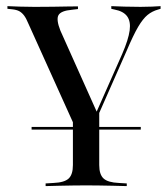

<svg xmlns="http://www.w3.org/2000/svg" viewBox="-20 -435 561 641"><path d="M267.7 183.9Q244.4 183.9 222.6 184.3Q200.8 184.7 179 185.1Q157.3 185.5 132.3 186.3V177.4L158.9 175.8Q195.2 174.2 209.3 160.9Q223.4 147.6 223.4 116.1V-137.1L285.5 -10.5L311.3 -71.8V116.1Q311.3 147.6 325.8 160.9Q340.3 174.2 376.6 175.8L403.2 177.4V186.3Q378.2 185.5 356 185.1Q333.9 184.7 312.5 184.3Q291.1 183.9 267.7 183.9ZM254.8 42.7 75 -355.6Q67.7 -373.4 60.5 -383.1Q53.2 -392.7 44.4 -397.6Q35.5 -402.4 20.2 -404L4.8 -405.6V-414.5Q23.4 -413.7 45.6 -412.9Q67.7 -412.1 92.7 -412.1H98.4H102.4Q131.5 -412.1 156.9 -412.5Q182.3 -412.9 203.6 -413.3Q225 -413.7 240.3 -413.7V-404.8L220.2 -402.4Q183.9 -399.2 175.4 -384.7Q166.9 -370.2 181.5 -333.1L306.5 -54L294.4 -43.5L387.9 -254.8Q408.9 -303.2 412.9 -333.5Q416.9 -363.7 404.4 -380.6Q391.9 -397.6 362.1 -403.2L351.6 -405.6V-414.5Q371 -413.7 395.6 -412.9Q420.2 -412.1 449.2 -412.1Q471 -412.1 487.1 -412.9Q503.2 -413.7 516.1 -414.5V-405.6L508.1 -403.2Q487.9 -397.6 472.6 -385.1Q457.3 -372.6 441.1 -345.2Q425 -317.7 402.4 -264.5L266.9 42.7ZM85.5 -2.4V-11.3H450V-2.4Z"/></svg>

Font: Playfair 144pt SemiExpanded Medium
Style: Regular
Weight: 500
Width: 6
Designer: Claus Eggers Sørensen
Foundry: Claus Eggers Sørensen
Version: Version 2.203